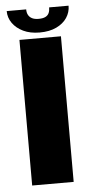

<svg xmlns="http://www.w3.org/2000/svg" viewBox="-52 -746 384 779"><g transform="rotate(-5 139.5 -357.0)"><path d="M47.1 0H216.1V-593H47.1ZM131.8 -615.8Q171.9 -615.8 200 -629.3Q228.2 -642.8 243 -665Q257.8 -687.2 257.8 -714H178.7Q178.7 -700.8 174.4 -691.1Q170.1 -681.4 159.7 -676.3Q149.4 -671.3 131.8 -671.3Q116.2 -671.3 105.9 -676.4Q95.6 -681.5 90.3 -691Q85.1 -700.4 85.1 -714H5.8Q5.8 -687.2 21.4 -665Q37 -642.8 65.1 -629.3Q93.2 -615.8 131.8 -615.8Z"/></g></svg>

Font: Anybody Thin
Style: Regular
Weight: 100
Designer: Tyler Finck
Foundry: Etcetera Type Company
Version: Version 1.114;gftools[0.9.25]